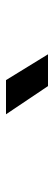

<svg xmlns="http://www.w3.org/2000/svg" viewBox="210 -1035 180 640"><g transform="rotate(-90 300.0 -715.0)"><path d="M333 -645 239 -785H353L439 -645Z"/></g></svg>

Font: JetBrains Mono NL SemiBold
Style: Italic
Weight: 600
Italic angle: -9°
Monospace: yes
Designer: Philipp Nurullin, Konstantin Bulenkov
Foundry: JetBrains
Version: Version 2.305; ttfautohint (v1.8.4.7-5d5b)